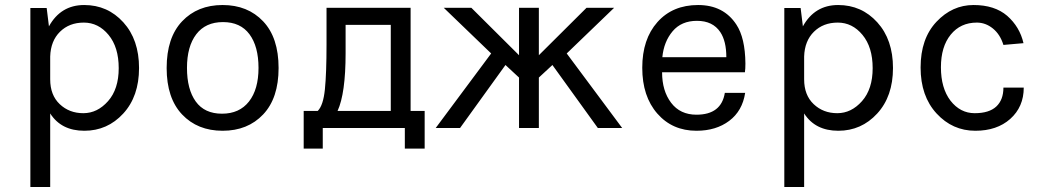

<svg xmlns="http://www.w3.org/2000/svg" viewBox="-20 -510 4153 765"><path d="M101 235V-478H166L175 -405Q222 -490 315.5 -490Q409 -490 471.5 -421Q534 -352 534 -239Q534 -126 471 -57.5Q408 11 316 11Q224 11 180 -58V235ZM180 -194Q180 -131 218 -95Q256 -59 312 -59Q368 -59 410.5 -107Q453 -155 453 -238.5Q453 -322 412.5 -371Q372 -420 314 -420Q256 -420 219 -383.5Q182 -347 180 -285Z M644 -239Q644 -360 705.5 -425Q767 -490 867 -490Q967 -490 1028.5 -425Q1090 -360 1090 -239Q1090 -119 1028.5 -54Q967 11 867 11Q767 11 705.5 -54Q644 -119 644 -239ZM762 -373.5Q725 -325 725 -239.5Q725 -154 760 -105.5Q795 -57 864.5 -57Q934 -57 972 -105.5Q1010 -154 1010 -239.5Q1010 -325 974 -373.5Q938 -422 868.5 -422Q799 -422 762 -373.5Z M1190 -68H1246Q1268 -90 1274.5 -154Q1281 -218 1281 -334V-479H1616V-68H1672V82H1593V0H1266V82H1190ZM1325 -68H1537V-411H1357V-298Q1357 -138 1325 -68Z M1716 0 1937 -297 1748 -479H1858L2048 -290V-479H2127V-290L2317 -479H2427L2238 -297L2459 0H2362L2181 -251L2127 -201V0H2048V-201L1994 -251L1813 0Z M2914 -412Q2949 -359 2950 -257Q2950 -235 2948 -222H2618Q2618 -148 2654 -100.5Q2690 -53 2755 -53Q2854 -53 2868 -140H2949Q2938 -68 2885.5 -28.5Q2833 11 2755 11Q2659 11 2599 -57.5Q2539 -126 2539 -240Q2539 -354 2599.5 -422Q2660 -490 2761.5 -490Q2863 -490 2914 -412ZM2619 -282H2874Q2874 -346 2850 -382Q2820 -427 2757 -427Q2695 -427 2660 -385.5Q2625 -344 2619 -282Z M3105 235V-478H3170L3179 -405Q3226 -490 3319.5 -490Q3413 -490 3475.5 -421Q3538 -352 3538 -239Q3538 -126 3475 -57.5Q3412 11 3320 11Q3228 11 3184 -58V235ZM3184 -194Q3184 -131 3222 -95Q3260 -59 3316 -59Q3372 -59 3414.5 -107Q3457 -155 3457 -238.5Q3457 -322 3416.5 -371Q3376 -420 3318 -420Q3260 -420 3223 -383.5Q3186 -347 3184 -285Z M3648 -241Q3648 -356 3711 -423Q3774 -490 3859 -490Q3943 -490 3993 -447Q4043 -403 4058 -338L3978 -331Q3965 -373 3936 -396.5Q3907 -420 3872 -420Q3807 -420 3768 -372Q3729 -324 3729 -242Q3729 -159 3767 -109Q3806 -59 3863.5 -59Q3921 -59 3949.5 -85.5Q3978 -112 3978 -161H4059Q4059 -84 4005 -36Q3952 11 3866 11Q3775 11 3711.5 -58Q3648 -127 3648 -241Z"/></svg>

Font: Karmilla
Style: Regular
Weight: 400
Designer: Jonathan Pinhorn
Version: Version 1.000